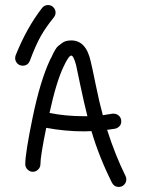

<svg xmlns="http://www.w3.org/2000/svg" viewBox="-20 -680 560 760"><path d="M170 -660Q183 -660 191.5 -651Q200 -642 200 -630Q200 -620 193 -611Q162 -573 142 -538Q122 -503 98 -439Q90 -420 70 -420Q57 -420 48.5 -429Q40 -438 40 -450Q40 -455 42 -461Q86 -571 147 -649Q156 -660 170 -660ZM480 30Q480 42 471.5 51Q463 60 450 60Q432 60 423 43Q372 -59 342 -161Q337 -161 327.5 -160.5Q318 -160 313 -160Q238 -160 163 -174Q140 -62 140 -30Q140 -18 131 -9Q122 0 110 0Q98 0 89 -9Q80 -18 80 -30Q80 -74 109.5 -216.5Q139 -359 178 -443L184 -454Q189 -466 191 -469.5Q193 -473 199 -483.5Q205 -494 210.5 -498Q216 -502 224 -508.5Q232 -515 241.5 -517.5Q251 -520 262 -520Q321 -520 339 -437Q344 -418 358.5 -346.5Q373 -275 387 -224L425 -230H430Q442 -230 451 -221.5Q460 -213 460 -200Q460 -187 452 -179.5Q444 -172 435 -170.5Q426 -169 404 -166Q436 -66 477 17Q480 23 480 30ZM313 -220H326Q313 -271 298.5 -340Q284 -409 281 -423Q271 -460 262 -460Q252 -460 232 -417Q203 -357 176 -233Q239 -220 313 -220Z"/></svg>

Font: Pecita
Style: Book
Weight: 400
Width: 7
Version: Version 4.3